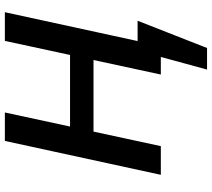

<svg xmlns="http://www.w3.org/2000/svg" viewBox="-62 -636 893 810"><g transform="rotate(-90 385.0 -231.5)"><path d="M568 0V-98H702L652 0ZM496 195 576 -98H702L587 195ZM475 0 617 -658H738L595 0ZM52 0 195 -658H315L173 0ZM150 -284 172 -383H641L620 -284Z"/></g></svg>

Font: Ysabeau Office
Style: Bold Italic
Weight: 700
Italic angle: -12°
Designer: Christian Thalmann (Catharsis Fonts)
Version: Version 2.001;gftools[0.9.30]; featfreeze: tnum,lnum,ss02